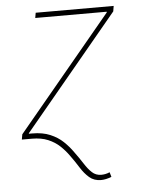

<svg xmlns="http://www.w3.org/2000/svg" viewBox="-53 -584 617 830"><g transform="rotate(-5 255.5 -168.5)"><path d="M25.9 0 29.8 -22.5 439.5 -515.6V-518.6H129.4L133.3 -541H471.7L467.8 -517.6L58.6 -24.9L54.2 0ZM352.1 204.1Q321.8 204.1 301.3 186.5Q280.8 168.9 263.9 141.8Q247.1 114.7 227.1 87.4Q210.9 64.5 189.9 44.7Q168.9 24.9 139.6 12.5Q110.4 0 68.8 0H42L45.9 -22.5H72.3Q118.2 -22.5 150.9 -8.5Q183.6 5.4 206.5 27.3Q229.5 49.3 246.1 73.2Q267.1 101.6 282.7 126.2Q298.3 150.9 314.9 166.3Q331.5 181.6 355 181.6Q363.3 181.6 372.3 179.9Q381.3 178.2 391.6 173.8L397.5 194.3Q385.3 199.2 373.5 201.7Q361.8 204.1 352.1 204.1Z"/></g></svg>

Font: Inter 17pt Thin
Style: Italic
Weight: 250
Italic angle: -9.3988°
Version: Version 4.001;git-66647c0bb